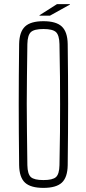

<svg xmlns="http://www.w3.org/2000/svg" viewBox="-20 -908 420 933"><path d="M191 5Q129 5 101.5 -20.5Q74 -46 73 -105Q72 -191 71.5 -263.5Q71 -336 71 -403.5Q71 -471 71.5 -541.5Q72 -612 73 -694Q74 -753 101.5 -779Q129 -805 191 -805Q253 -805 280.5 -779Q308 -753 309 -694Q310 -612 310.5 -541.5Q311 -471 311 -403.5Q311 -336 310.5 -263.5Q310 -191 309 -105Q308 -46 280.5 -20.5Q253 5 191 5ZM191 -33Q236 -33 252 -47.5Q268 -62 269 -105Q271 -195 271.5 -265Q272 -335 272 -399Q272 -463 271.5 -533.5Q271 -604 269 -694Q268 -737 252 -752Q236 -767 191 -767Q146 -767 130 -752Q114 -737 113 -694Q112 -607 111 -538Q110 -469 110 -404.5Q110 -340 111 -268.5Q112 -197 113 -105Q114 -62 130 -47.5Q146 -33 191 -33ZM172 -832V-834L257 -888H320V-886L223 -832Z"/></svg>

Font: Big Shoulders Text Thin
Style: Regular
Weight: 100
Designer: Patric King
Foundry: XO Type Co
Version: Version 1.000; ttfautohint (v1.8.2)